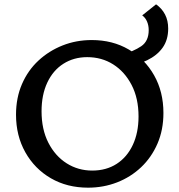

<svg xmlns="http://www.w3.org/2000/svg" viewBox="-20 -855 828 887"><path d="M387 12Q290 12 215 -31.5Q140 -75 97 -151.5Q54 -228 54 -325Q54 -403 81.5 -466.5Q109 -530 157.5 -575Q206 -620 269 -645Q332 -670 404 -670Q500 -670 574.5 -626.5Q649 -583 692 -507Q735 -431 735 -333Q735 -255 707.5 -191.5Q680 -128 632 -82.5Q584 -37 521 -12.5Q458 12 387 12ZM406 -67Q471 -67 519 -98Q567 -129 593.5 -185.5Q620 -242 620 -317Q620 -401 588 -462.5Q556 -524 503 -557.5Q450 -591 383 -591Q321 -591 273 -560.5Q225 -530 198.5 -473.5Q172 -417 172 -341Q172 -257 203.5 -195.5Q235 -134 288 -100.5Q341 -67 406 -67ZM549 -543 540 -601Q598 -618 632.5 -641.5Q667 -665 667 -716Q667 -737 659.5 -755Q652 -773 637 -784L701 -835Q728 -816 742.5 -788Q757 -760 757 -723Q757 -671 731.5 -635Q706 -599 659.5 -576.5Q613 -554 549 -543Z"/></svg>

Font: Ysabeau Infant SemiBold
Style: Regular
Weight: 600
Designer: Christian Thalmann (Catharsis Fonts)
Version: Version 2.002; featfreeze: ss01,ss02,lnum